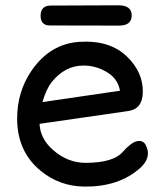

<svg xmlns="http://www.w3.org/2000/svg" viewBox="-20 -670 588 711"><path d="M168 -649.4 418.5 -650.4Q467.3 -650.4 467.8 -613.3Q467.8 -575.2 420.9 -575.2L164.6 -575.7Q130.4 -575.7 130.4 -611.8Q130.4 -649.4 168 -649.4ZM126.5 -211.4Q128.9 -156.2 176.3 -114.7Q231 -66.4 299.3 -66.9Q398.9 -67.9 433.1 -106Q465.8 -142.6 486.8 -147Q510.3 -151.9 520 -132.3Q543 -86.9 498.5 -47.4Q420.4 22 293.5 21Q200.2 20 130.4 -37.6Q43.5 -108.9 43.5 -231Q43.5 -331.5 98.1 -410.2Q166.5 -508.3 274.9 -515.1Q387.7 -522 451.2 -459.5Q511.2 -400.9 508.8 -326.2Q506.8 -266.1 454.6 -258.8ZM137.2 -292 424.3 -334Q417 -376.5 379.9 -400.4Q336.9 -427.7 288.6 -427.2Q221.2 -427.2 172.4 -367.2Q150.9 -340.3 137.2 -292Z"/></svg>

Font: Comic Relief LRS
Style: Regular
Weight: 400
Designer: Jeff Davis
Foundry: Loudifier
Version: Version 1.0